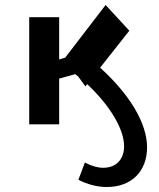

<svg xmlns="http://www.w3.org/2000/svg" viewBox="-20 -549 635 769"><path d="M403 -529 241 -318 217 -311V-480H97V-51H217V-234L281 -252C285 -249 289 -246 293 -243L322 -203L329 -212C419 -128 477 -33 477 37C477 90 444 123 394 123C370 123 345 115 320 102L294 171C331 190 370 200 408 200C506 200 569 138 569 41C569 -56 499 -171 381 -278L498 -426Z"/></svg>

Font: Montserrat-Alt1 Med
Style: Regular
Weight: 500
Designer: Differentunic
Foundry: Differentunic
Version: Version 7.222